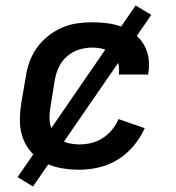

<svg xmlns="http://www.w3.org/2000/svg" viewBox="-20 -609 640 698"><path d="M268 8Q235 8 203.5 2.5Q172 -3 144.5 -16.5Q117 -30 96 -53Q75 -76 64 -105Q53 -134 52.5 -166.5Q52 -199 57 -232L74 -332Q78 -359 88 -386Q98 -413 115 -436.5Q132 -460 155.5 -478.5Q179 -497 205.5 -508.5Q232 -520 260 -524Q288 -528 315 -528Q343 -528 370.5 -524.5Q398 -521 423 -511.5Q448 -502 468.5 -486Q489 -470 502.5 -447.5Q516 -425 520 -397.5Q524 -370 519 -342Q519 -341 519 -340Q519 -339 519 -338H412Q412 -339 412 -339.5Q412 -340 412 -340Q415 -361 409.5 -380.5Q404 -400 389.5 -413Q375 -426 355.5 -431Q336 -436 315 -436Q291 -436 267 -428.5Q243 -421 223.5 -404Q204 -387 193.5 -364Q183 -341 179 -317L163 -217Q160 -199 160 -182Q160 -165 164.5 -149Q169 -133 179 -120Q189 -107 203 -99Q217 -91 234 -87.5Q251 -84 268 -84Q290 -84 311.5 -89Q333 -94 352.5 -106.5Q372 -119 387 -137Q402 -155 411 -176L506 -143Q491 -109 466 -79Q441 -49 408.5 -29Q376 -9 340 -0.5Q304 8 268 8ZM100 69 44 35 473 -589 530 -555Z"/></svg>

Font: Iosevka SS04 Semibold Extended
Style: Italic
Weight: 600
Width: 7
Italic angle: -9°
Monospace: yes
Designer: Belleve Invis
Foundry: Belleve Invis
Version: Version 19.0.0; ttfautohint (v1.8.4)